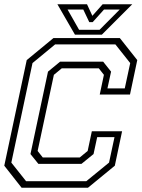

<svg xmlns="http://www.w3.org/2000/svg" viewBox="-20 -878 662 898"><path d="M81 0 0 -103 105 -597 230 -700H540.5L622 -597L588 -436H446.5L466 -528L442 -558.5H269L232 -528L156 -172L180 -141.5H353L390 -172L409.5 -264H551L517 -103L391.5 0ZM102 -30.5H383.5L490 -117.5L515.5 -236.5H434.5L417.5 -157.5L361 -111.5H159.5L122.5 -157.5L204.5 -543L261 -589.5H462.5L499.5 -543L482.5 -464.5H563.5L589 -583L519.5 -670.5H238L132 -583L33 -117.5ZM330.5 -716 248.5 -858H387L412 -804L460 -858H598.5L456.5 -716ZM350 -738.5H445.5L540 -833.5H466.5L413.5 -774.5H397.5L369.5 -833.5H296Z"/></svg>

Font: Tourney Thin Light
Style: Italic
Weight: 300
Italic angle: -12°
Version: Version 1.015